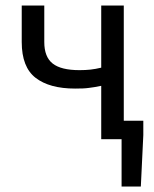

<svg xmlns="http://www.w3.org/2000/svg" viewBox="-20 -506 560 698"><path d="M422 172V0H348V-194Q335 -191 324.5 -189.5Q314 -188 303.5 -186.5Q293 -185 281 -184.5Q269 -184 253 -184Q160 -184 109.5 -223Q59 -262 59 -353V-486H141V-353Q141 -299 171.5 -275Q202 -251 269 -251Q291 -251 309 -253Q327 -255 348 -260V-486H430V-67H501V-15L492 172Z"/></svg>

Font: Pinyin1712
Style: Regular
Weight: 400
Version: Version 1